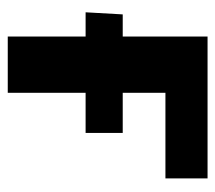

<svg xmlns="http://www.w3.org/2000/svg" viewBox="-50 -505 555 495"><g transform="rotate(90 227.5 -257.5)"><path d="M74.2 -515.1H439.9V-406.5H219.2V0H74.2ZM156.7 -200.7H11.7L17.1 -296.4H176.3H322.8V-200.7Z"/></g></svg>

Font: RobotoFlex
Style: Regular
Weight: 400
Designer: Berlow after Robertson
Foundry: Google
Version: Version 2.136